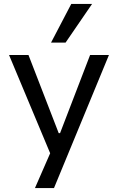

<svg xmlns="http://www.w3.org/2000/svg" viewBox="-20 -778 602 978"><path d="M158 180 252 -35V42L26 -498H125L279 -100H286L439 -498H535L255 180ZM240 -561 343 -758H449L314 -561Z"/></svg>

Font: Nunito Sans 6pt
Style: Regular
Weight: 400
Version: Version 3.101;gftools[0.9.27]